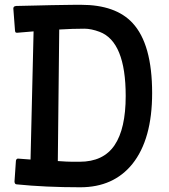

<svg xmlns="http://www.w3.org/2000/svg" viewBox="-20 -772 707 801"><path d="M120.1 -641.1Q90.3 -639.2 51.3 -635.3Q45.9 -635.3 44.4 -637.7Q43 -640.1 42.5 -646L35.6 -736.8Q36.1 -742.7 38.8 -744.4Q41.5 -746.1 47.4 -747.1Q95.7 -748 131.6 -749Q167.5 -750 194.1 -750.5Q220.7 -751 239.5 -751.2Q258.3 -751.5 272.2 -751.7Q286.1 -752 296.9 -752H317.4Q462.9 -752 533.2 -675.8Q614.7 -587.9 614.7 -383.8Q614.7 -190.9 532.2 -87.9Q453.6 9.3 314.9 9.3Q169.4 9.3 49.3 -2.9Q41 -3.4 40.5 -14.6L46.4 -101.1Q47.4 -108.9 54.2 -110.4L107.4 -106.4ZM221.2 -100.1Q262.2 -97.2 280.8 -97.2H312Q411.1 -97.2 457.8 -166Q504.4 -234.9 504.4 -371.6Q504.4 -598.1 395.5 -639.2Q360.4 -652.3 332 -652.3Q283.2 -652.3 227.1 -648.9Z"/></svg>

Font: Wellfleet
Style: Regular
Weight: 400
Designer: Riccardo De Franceschi
Foundry: Riccardo De Franceschi
Version: Version 1.002